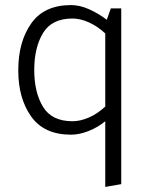

<svg xmlns="http://www.w3.org/2000/svg" viewBox="-20 -518 582 757"><path d="M458 -485V208L395 219V-40Q366 -16 329.5 -1.5Q293 13 260 13Q154 13 103 -58.5Q52 -130 52 -241Q52 -353 103 -425.5Q154 -498 260 -498Q295 -498 332.5 -481Q370 -464 401 -440L417 -485ZM395 -386Q364 -415 330 -430Q296 -445 266 -445Q184 -445 149.5 -387.5Q115 -330 115 -242Q115 -154 149.5 -97Q184 -40 266 -40Q296 -40 330 -54.5Q364 -69 395 -98Z"/></svg>

Font: Palanquin Light
Style: Regular
Weight: 300
Designer: Pria Ravichandran
Version: Version 1.0.4